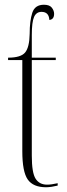

<svg xmlns="http://www.w3.org/2000/svg" viewBox="-20 -779 282 809"><path d="M174 10Q120 10 97 -22.5Q74 -55 74 -142V-526H14V-536Q68 -536 86 -558Q104 -580 105 -636Q105 -691 116 -725Q127 -759 165 -759Q189 -759 198.5 -746.5Q208 -734 208 -721Q208 -697 188 -695Q186 -729 155 -729Q133 -729 123.5 -707.5Q114 -686 114 -631V-536H215V-526H114V-123Q114 -51 130 -26Q146 -1 178 -1Q189 -1 198.5 -2.5Q208 -4 223 -7V3Q211 6 198 8Q185 10 174 10Z"/></svg>

Font: Noto Serif Display ExtraCondensed ExtraLight
Style: Regular
Weight: 200
Width: 2
Designer: Monotype Design Team
Foundry: Monotype Imaging Inc.
Version: Version 2.009